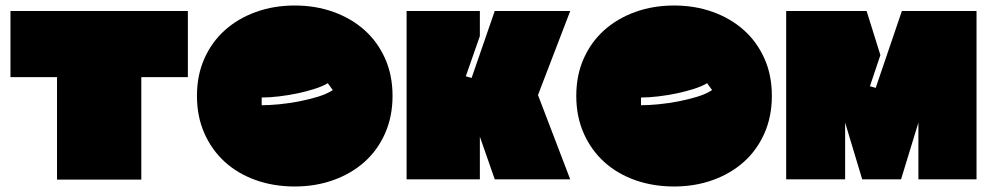

<svg xmlns="http://www.w3.org/2000/svg" viewBox="-20 -607 3602 697"><path d="M18 -567H662V-327H493V45H187V-327H18Z M695 -259Q695 -334 722 -394.5Q749 -455 796.5 -497.5Q844 -540 909 -563.5Q974 -587 1050 -587Q1126 -587 1191 -563.5Q1256 -540 1303.5 -497.5Q1351 -455 1378 -394.5Q1405 -334 1405 -259Q1405 -184 1378 -123Q1351 -62 1303.5 -19.5Q1256 23 1191 46.5Q1126 70 1050 70Q974 70 909 47Q844 24 796.5 -19Q749 -62 722 -123Q695 -184 695 -259ZM1188 -280 1170 -305Q1152 -294 1122.5 -284.5Q1093 -275 1059.5 -268Q1026 -261 992 -257Q958 -253 930 -253V-225Q958 -225 994 -228.5Q1030 -232 1066 -239Q1102 -246 1134.5 -256Q1167 -266 1188 -280Z M1722 44H1456V-567H1722V-476L1671 -330L1692 -324L1776 -567H2050L1933 -262L2050 44H1776L1722 -111Z M2072 -259Q2072 -334 2099 -394.5Q2126 -455 2173.5 -497.5Q2221 -540 2286 -563.5Q2351 -587 2427 -587Q2503 -587 2568 -563.5Q2633 -540 2680.5 -497.5Q2728 -455 2755 -394.5Q2782 -334 2782 -259Q2782 -184 2755 -123Q2728 -62 2680.5 -19.5Q2633 23 2568 46.5Q2503 70 2427 70Q2351 70 2286 47Q2221 24 2173.5 -19Q2126 -62 2099 -123Q2072 -184 2072 -259ZM2565 -280 2547 -305Q2529 -294 2499.5 -284.5Q2470 -275 2436.5 -268Q2403 -261 2369 -257Q2335 -253 2307 -253V-225Q2335 -225 2371 -228.5Q2407 -232 2443 -239Q2479 -246 2511.5 -256Q2544 -266 2565 -280Z M3176 -407 3138 -294 3159 -288 3254 -567H3525V44H3314V-162L3251 44H3110L3048 -162V44H2834V-567H3126Z"/></svg>

Font: ChangwonDangamAsac Bold
Style: Regular
Weight: 700
Designer: Choi Chi-young, Lee Youngbeen, Kim Jungjin, Yoon Jihee, Han Dohee
Foundry: YoonDesign Inc.
Version: Version 1.010;Build 20210623